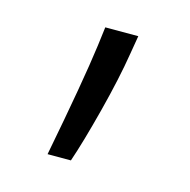

<svg xmlns="http://www.w3.org/2000/svg" viewBox="-56 -154 383 387"><g transform="rotate(15 136.0 39.5)"><path d="M188.6 -99.4 182.2 -61.4Q173.7 -8.2 155.2 63.6Q136.7 135.3 122.2 177.6H73.5Q104.8 15.6 114.7 -59.7L119.7 -99.4Z"/></g></svg>

Font: Inter Light BETA
Style: Regular
Weight: 300
Designer: Rasmus Andersson
Foundry: rsms
Version: Version 3.011;git-f93a4a705